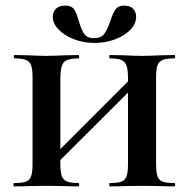

<svg xmlns="http://www.w3.org/2000/svg" viewBox="-20 -664 672 684"><path d="M372 -456Q369 -456 369 -462Q369 -468 372 -468L420 -467Q460 -465 487 -465Q511 -465 553 -467L601 -468Q604 -468 604 -462Q604 -456 601 -456Q573 -456 559.5 -450.5Q546 -445 541 -431Q536 -417 536 -387V-81Q536 -51 541 -36.5Q546 -22 559 -17Q572 -12 601 -12Q604 -12 604 -6Q604 0 601 0Q570 0 553 -1L487 -2L420 -1Q403 0 372 0Q369 0 369 -6Q369 -12 372 -12Q400 -12 413 -17Q426 -22 431 -36.5Q436 -51 436 -81V-385Q436 -415 431 -429.5Q426 -444 413 -450Q400 -456 372 -456ZM135 -73 482 -420 502 -400 154 -53ZM32 -456Q29 -456 29 -462Q29 -468 32 -468L80 -467Q120 -465 145 -465Q172 -465 212 -467L260 -468Q262 -468 262 -462Q262 -456 260 -456Q220 -456 207.5 -442Q195 -428 195 -385V-81Q195 -51 200 -37Q205 -23 218.5 -17.5Q232 -12 260 -12Q262 -12 262 -6Q262 0 260 0Q229 0 212 -1L145 -2L80 -1Q62 0 30 0Q28 0 28 -6Q28 -12 30 -12Q59 -12 72.5 -17Q86 -22 91 -36.5Q96 -51 96 -81V-387Q96 -417 91 -431Q86 -445 72.5 -450.5Q59 -456 32 -456ZM373 -589Q382 -617 391.5 -630.5Q401 -644 422 -644Q443 -644 454 -633Q465 -622 465 -604Q465 -579 444 -557.5Q423 -536 389 -523.5Q355 -511 316 -511Q278 -511 244 -524Q210 -537 189 -558.5Q168 -580 168 -604Q168 -622 179.5 -633Q191 -644 212 -644Q235 -644 244 -630.5Q253 -617 261 -588Q270 -557 280.5 -542.5Q291 -528 315 -528Q340 -528 351.5 -543.5Q363 -559 373 -589Z"/></svg>

Font: Cormorant SC
Style: Bold
Weight: 700
Designer: Christian Thalmann (Catharsis Fonts)
Foundry: Catharsis Fonts
Version: Version 4.000